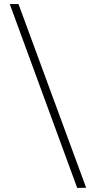

<svg xmlns="http://www.w3.org/2000/svg" viewBox="-20 -845 475 945"><path d="M28 -825H71L404 79L360 80Z"/></svg>

Font: Yaldevi ExtraLight
Style: Regular
Weight: 200
Designer: Sol Matas, Rajitha Manaperi, Kosala Senevirathne
Foundry: Mooniak
Version: Version 1.100